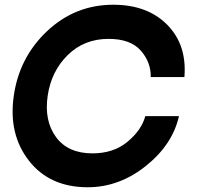

<svg xmlns="http://www.w3.org/2000/svg" viewBox="-20 -780 855 810"><path d="M350 10Q190 10 102.5 -101.5Q15 -213 38 -375Q61 -538 179 -649Q297 -760 458 -760Q602 -760 685.5 -675.5Q769 -591 758 -455H616Q617 -518 573.5 -567Q530 -616 438 -616Q335 -616 265.5 -547.5Q196 -479 181 -375Q166 -270 216.5 -201.5Q267 -133 370 -133Q459 -133 518 -182Q577 -231 593 -290H735Q708 -170 595.5 -80Q483 10 350 10Z"/></svg>

Font: Oakes Grotesk Bold
Style: Italic
Weight: 700
Italic angle: -8°
Designer: Samuel Oakes
Foundry: Samuel Oakes
Version: Version 1.000;PS 001.000;hotconv 1.0.88;makeotf.lib2.5.64775